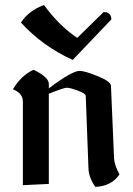

<svg xmlns="http://www.w3.org/2000/svg" viewBox="-20 -730 529 762"><path d="M173.8 -357.9V0L70.8 4.9V-326.7Q70.8 -360.4 31.2 -375.5Q64 -430.7 113.3 -453.1Q173.8 -423.8 173.8 -397V-379.4Q266.1 -448.7 295.9 -448.7Q316.4 -448.7 367.9 -427.7Q419.4 -406.7 420.4 -389.6L432.6 -102.5Q433.6 -76.2 454.1 -37.6Q422.4 8.8 358.4 11.7Q332.5 -24.9 331.1 -61.5L320.3 -349.6Q319.8 -358.9 289.1 -370.4Q258.3 -381.8 245.1 -381.8Q232.9 -381.8 173.8 -357.9ZM154.8 -710Q212.9 -629.4 286.6 -579.6L391.1 -682.1Q421.9 -682.1 421.9 -652.8L268.6 -492.2Q148.9 -546.4 63 -640.6Q94.7 -688.5 154.8 -710Z"/></svg>

Font: Balgruf
Style: Regular
Weight: 500
Designer: Paul James MIller
Foundry: High-Logic / Made with FontCreator
Version: Version 1.201;March 28, 2021;FontCreator 13.0.0.2683 64-bit